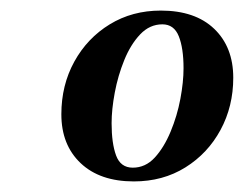

<svg xmlns="http://www.w3.org/2000/svg" viewBox="-20 -682 461 363"><path d="M287 -636Q263 -636 245 -617Q227 -598 215 -568.5Q203 -539 197 -507Q191 -475 191 -449Q191 -411 199.5 -388Q208 -365 231 -365L233 -339Q169 -339 132.5 -373.5Q96 -408 96 -466Q96 -521 120.5 -565.5Q145 -610 187.5 -636Q230 -662 284 -662ZM231 -365Q255 -365 272.5 -384Q290 -403 302.5 -433Q315 -463 321 -495Q327 -527 327 -553Q327 -591 318 -613.5Q309 -636 287 -636L284 -662Q349 -662 385 -627.5Q421 -593 421 -535Q421 -481 397 -436.5Q373 -392 330.5 -365.5Q288 -339 233 -339Z"/></svg>

Font: Poltawski Nowy SemiBold
Style: Italic
Weight: 600
Italic angle: -12°
Version: Version 1.001;gftools[0.9.25]